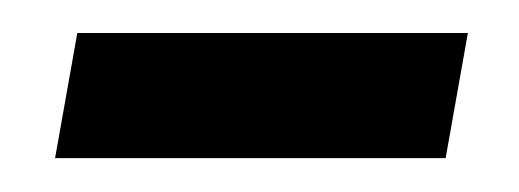

<svg xmlns="http://www.w3.org/2000/svg" viewBox="-20 -359 308 114"><path d="M257.8 -339.4 244.6 -265.1H12.7L25.9 -339.4Z"/></svg>

Font: Mardoto
Style: Italic
Weight: 400
Italic angle: -12°
Designer: Christian Robertson, Vahan Hovhannisyan
Foundry: Google
Version: Version 1.000